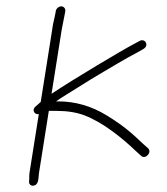

<svg xmlns="http://www.w3.org/2000/svg" viewBox="-20 -578 526 606"><path d="M156 -543 155.1 -537C152.4 -520.3 147.4 -507.8 144.5 -483L108.5 -256C106.3 -254.7 104.4 -253 102.8 -251L93.5 -243C77.8 -230.5 90 -215 102.5 -218L73.2 -33C72.4 -27.7 72.1 -21.7 72.4 -15L71.8 -5C70.6 2.7 77.4 9.4 85.7 8C103.6 5.1 100.6 -16.7 103.2 -33L134.1 -228H159.1C192.6 -228 221.7 -223.3 246.5 -213.9C304.5 -192 366.2 -142.1 409 -101L425.6 -86C438.7 -73.7 461 -97 447.4 -110L431.6 -124C396.9 -157.3 369.2 -181.7 316.4 -214C268.4 -243.3 217.6 -258 163.9 -258H156.9C165.1 -264 176.1 -271.2 189.8 -279.5C218 -296.7 262.1 -325.2 291.7 -342.5C326.6 -362.9 376.8 -393.6 414.4 -413L432 -423C452.4 -434.2 437.7 -458.1 421.1 -449L402.5 -439C368.1 -421.2 209.9 -327.1 142.7 -282L174.7 -484L185.1 -537L186 -543C187.3 -550.9 181.3 -558 173.4 -558C165.5 -558 157.3 -550.9 156 -543Z"/></svg>

Font: MewTooHand
Style: Ita
Weight: 400
Designer: Mew Too, Robert Jablonski
Version: Version 0.77